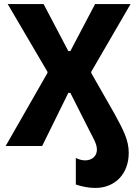

<svg xmlns="http://www.w3.org/2000/svg" viewBox="-20 -720 679 947"><path d="M615 34C615 -31 587 -81 543 -162L430 -360V-366L624 -700H449L327 -468H317L195 -700H18L214 -366V-360L8 0H188L317 -262H327L422 -74C440 -39 458 -10 458 18C458 49 435 71 400 71C385 71 370 67 354 59V190C385 201 421 207 450 207C549 207 615 136 615 34Z"/></svg>

Font: Fixel Text Bold
Style: Bold
Weight: 700
Width: 4
Designer: AlfaBravo + MacPaw
Foundry: Kyrylo Tkachov, Marchela Mozhyna, Serhii Makarenko, Maria Weinstein, Zakhar Kryvoshyya
Version: Version 1.211